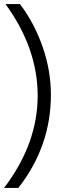

<svg xmlns="http://www.w3.org/2000/svg" viewBox="-27 -727 350 943"><path d="M63 196H-7Q158 -21 158 -257Q158 -490 0 -707H71Q141 -615 182 -498Q223 -381 223 -262Q223 -8 63 196Z"/></svg>

Font: Hind Guntur Light
Style: Regular
Weight: 300
Designer: Manushi Parikh, Hitesh Malaviya
Foundry: Indian Type Foundry
Version: Version 1.002;PS 1.0;hotconv 1.0.86;makeotf.lib2.5.63406; tt